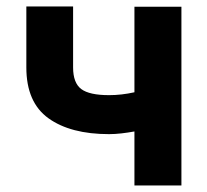

<svg xmlns="http://www.w3.org/2000/svg" viewBox="-20 -566 631 586"><path d="M533.7 -545.5V0H390.3V-164.8Q370.7 -161.2 350.7 -158.9Q330.6 -156.6 312.9 -156.6Q195.3 -156.6 127.8 -205.1Q60.4 -253.6 60.4 -360.1V-546.2H203.1V-360.1Q203.1 -312.9 228 -294.2Q252.8 -275.6 312.9 -275.6Q350.9 -275.6 390.3 -284.4V-545.5Z"/></svg>

Font: Inter Zeller
Style: Bold
Weight: 700
Designer: Rasmus Andersson; Joe Bland
Foundry: zeller
Version: Version 3.015;git-dec3a8cb1